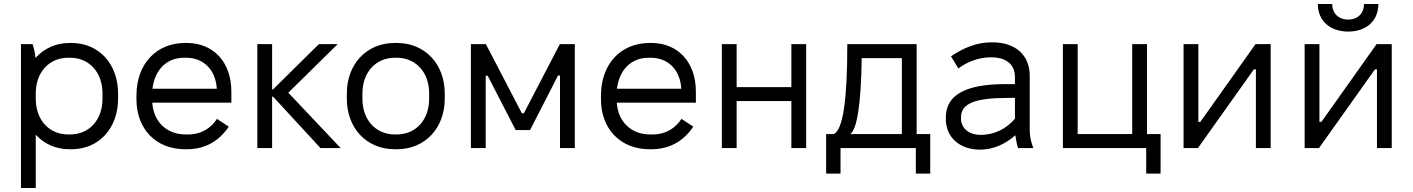

<svg xmlns="http://www.w3.org/2000/svg" viewBox="-20 -741 7071 961"><path d="M85 200H159V-67C200 -21 259 6 329 6H338C475 6 571 -99 571 -247V-273C571 -421 475 -526 338 -526H329C259 -526 199 -498 158 -451C156 -474 149 -503 143 -520H85ZM322 -68C225 -68 159 -141 159 -247V-273C159 -378 224 -452 322 -452H330C427 -452 493 -379 493 -273V-247C493 -141 427 -68 330 -68Z M906 6H914C1006 6 1076 -34 1125 -107L1066 -146C1037 -102 991 -68 920 -68H910C814 -68 749 -131 742 -227H1138V-283C1138 -429 1049 -526 915 -526H907C761 -526 663 -420 663 -263V-244C663 -95 761 6 906 6ZM743 -297C755 -392 814 -452 902 -452H912C1000 -452 1060 -390 1065 -297Z M1268 0H1342V-257H1347L1584 0H1685L1423 -277L1670 -520H1576L1346 -293H1342V-520H1268Z M1956 6H1966C2107 6 2206 -99 2206 -247V-273C2206 -421 2107 -526 1966 -526H1956C1815 -526 1716 -421 1716 -273V-247C1716 -99 1815 6 1956 6ZM1957 -68C1859 -68 1794 -142 1794 -247V-273C1794 -379 1860 -452 1957 -452H1965C2062 -452 2128 -379 2128 -273V-247C2128 -142 2063 -68 1965 -68Z M2337 0H2411V-362H2421L2561 -90H2633L2773 -363H2783V0H2857V-520H2782L2602 -174H2592L2412 -520H2337Z M3231 6H3239C3331 6 3401 -34 3450 -107L3391 -146C3362 -102 3316 -68 3245 -68H3235C3139 -68 3074 -131 3067 -227H3463V-283C3463 -429 3374 -526 3240 -526H3232C3086 -526 2988 -420 2988 -263V-244C2988 -95 3086 6 3231 6ZM3068 -297C3080 -392 3139 -452 3227 -452H3237C3325 -452 3385 -390 3390 -297Z M3593 0H3667V-235H3941V0H4015V-520H3941V-305H3667V-520H3593Z M4115 128H4187V0H4564V128H4636V-70H4568V-520H4221C4221 -237 4199 -94 4154 -70H4115ZM4236 -70C4268 -92 4290 -213 4293 -450H4494V-70Z M4885 8C4948 8 5009 -17 5062 -64C5065 -42 5070 -15 5076 0H5152C5143 -22 5134 -57 5134 -85V-362C5134 -464 5064 -529 4948 -529H4942C4869 -529 4803 -502 4740 -459L4777 -398C4821 -433 4882 -454 4937 -454H4943C5017 -454 5060 -417 5060 -356V-320H5012C4812 -320 4714 -265 4714 -153V-146C4714 -53 4784 8 4885 8ZM4889 -66C4830 -66 4790 -98 4790 -149V-154C4790 -223 4859 -251 5027 -251H5060V-147C5019 -98 4959 -66 4889 -66Z M5717 128H5789V-70H5721V-520H5647V-70H5374V-520H5300V0H5717Z M5904 0H5976L6256 -394H6266V0H6340V-520H6264L5988 -131H5978V-520H5904Z M6576 -721C6576 -638 6636 -583 6728 -583C6820 -583 6879 -638 6879 -721H6807C6807 -674 6776 -643 6728 -643C6680 -643 6648 -674 6648 -721ZM6510 0H6582L6862 -394H6872V0H6946V-520H6870L6594 -131H6584V-520H6510Z"/></svg>

Font: Fixel Text Regular
Style: Regular
Weight: 400
Width: 4
Designer: AlfaBravo + MacPaw
Foundry: Kyrylo Tkachov, Marchela Mozhyna, Serhii Makarenko, Maria Weinstein, Zakhar Kryvoshyya
Version: Version 1.211